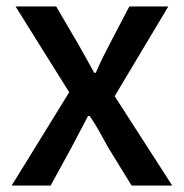

<svg xmlns="http://www.w3.org/2000/svg" viewBox="-20 -571 566 591"><path d="M16 0 193 -287 28 -551H153L218 -440Q231 -417 244 -394Q257 -371 270 -347H275Q285 -371 296.5 -394Q308 -417 320 -440L378 -551H498L333 -275L510 0H385L313 -117Q300 -141 286 -166Q272 -191 256 -214H251Q239 -191 226 -166.5Q213 -142 200 -117L136 0Z"/></svg>

Font: Noto Sans KR Medium
Style: Regular
Weight: 500
Designer: Ryoko NISHIZUKA  (kana, bopomofo & ideographs); Paul D. Hunt (Latin, Greek & Cyrillic); Sandoll Communications , Soo-you
Foundry: Adobe
Version: Version 2.004-H2;hotconv 1.0.118;makeotfexe 2.5.65603